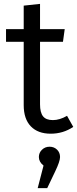

<svg xmlns="http://www.w3.org/2000/svg" viewBox="-20 -676 397 988"><path d="M357 -23Q305 12 241 12Q175 12 138.5 -26Q102 -64 102 -135V-461H11V-526H102V-647L186 -656V-526H313L304 -461H186V-139Q186 -97 201.5 -77.5Q217 -58 252 -58Q287 -58 325 -80ZM289 132Q289 154 264 206L223 292H174L204 176Q180 157 180 132Q180 110 196 94.5Q212 79 235 79Q258 79 273.5 94Q289 109 289 132Z"/></svg>

Font: FiraGO Book
Style: Regular
Weight: 350
Designer: bBox Type
Foundry: bBox Type GmbH
Version: Version 1.001;PS 001.001;hotconv 1.0.88;makeotf.lib2.5.64775